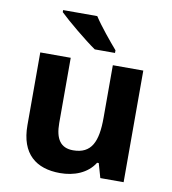

<svg xmlns="http://www.w3.org/2000/svg" viewBox="-86 -840 828 925"><g transform="rotate(10 328.5 -378.0)"><path d="M315 -766H148V-756C186 -719 280 -641 331 -606H430V-619C398 -656 344 -721 315 -766ZM579 -546H430V-289C430 -173 403 -109 312 -109C251 -109 224 -149 224 -227V-546H75V-190C75 -50 152 10 269 10C337 10 402 -14 437 -70H445L465 0H579Z"/></g></svg>

Font: Noto Traditional Nushu
Style: Bold
Weight: 700
Designer: LIU Zhao
Foundry: LiuZhao Studio
Version: Version 2.003